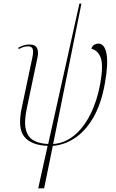

<svg xmlns="http://www.w3.org/2000/svg" viewBox="-20 -780 626 1040"><path d="M187 240 238 10Q150 7 112 -39Q74 -85 98 -197L156 -472Q162 -501 157 -515Q152 -529 132 -529Q118 -529 106.5 -525Q95 -521 81 -514L79 -522Q95 -530 109 -534.5Q123 -539 139 -539Q171 -539 180.5 -519.5Q190 -500 183 -468L126 -197Q110 -123 119.5 -81Q129 -39 160 -20.5Q191 -2 241 0L410 -760H421L268 0Q330 -4 381.5 -46Q433 -88 469.5 -160.5Q506 -233 523 -327Q540 -423 526.5 -464.5Q513 -506 475 -516Q480 -533 492 -538.5Q504 -544 512 -544Q547 -544 557 -488Q567 -432 548 -328Q528 -216 485 -142.5Q442 -69 384.5 -31.5Q327 6 266 10L219 240Z"/></svg>

Font: Noto Serif Display ExtraCondensed Thin
Style: Italic
Weight: 100
Width: 2
Italic angle: -12°
Designer: Monotype Design Team
Foundry: Monotype Imaging Inc.
Version: Version 2.009